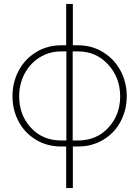

<svg xmlns="http://www.w3.org/2000/svg" viewBox="-20 -750 713 983"><path d="M318.8 212.9V0H293Q220.2 0 162.8 -35.2Q105.5 -70.3 74.7 -129.2Q43.9 -188 43.9 -257.8Q43.9 -328.1 75.2 -387.5Q106.4 -446.8 163.8 -482.4Q221.2 -518.1 293 -518.1H318.8V-730H353V-518.1H379.9Q451.2 -518.1 508.5 -482.4Q565.9 -446.8 597.4 -387.5Q628.9 -328.1 628.9 -257.8Q628.9 -188 598.1 -129.2Q567.4 -70.3 510 -35.2Q452.6 0 379.9 0H353V212.9ZM293 -30.8H319.8V-486.8H293Q231.4 -486.8 181.9 -455.3Q132.3 -423.8 105.2 -371.3Q78.1 -318.8 78.1 -256.8Q78.1 -161.1 138.4 -95.9Q198.7 -30.8 293 -30.8ZM352.1 -30.8H379.9Q474.1 -30.8 534.7 -96.2Q595.2 -161.6 595.2 -256.8Q595.2 -352.1 533.9 -419.4Q472.7 -486.8 379.9 -486.8H352.1Z"/></svg>

Font: Rawline ExtraLight
Style: Regular
Weight: 275
Designer: Matt McInerney, Pablo Impallari, Rodrigo Fuenzalida
Foundry: Matt McInerney, Pablo Impallari, Rodrigo Fuenzalida
Version: Version 4.020;PS 004.020;hotconv 1.0.88;makeotf.lib2.5.64775